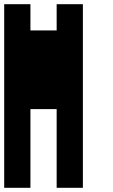

<svg xmlns="http://www.w3.org/2000/svg" viewBox="-20 -895 540 915"><path d="M0 0V-875H125V-750H250V-875H375V0H250V-375H125V0Z"/></svg>

Font: GalmuriMono7 Regular
Style: Regular
Weight: 400
Designer: Lee Minseo (quiple)
Version: Version 2.399;hotconv 1.1.1;makeotfexe 2.6.0 DEVELOPMENT